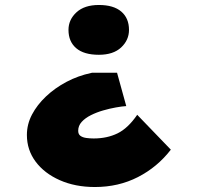

<svg xmlns="http://www.w3.org/2000/svg" viewBox="-20 -565 798 771"><path d="M450 -273 487 -139Q470 -138 445 -133.5Q420 -129 394 -121.5Q368 -114 345 -102.5Q322 -91 308 -75.5Q294 -60 294 -40Q294 -26 303 -19.5Q312 -13 326.5 -11Q341 -9 356 -9Q410 -9 452 -29.5Q494 -50 531 -104L666 36Q612 106 534 146Q456 186 361 186Q282 186 220 158.5Q158 131 123 84Q88 37 88 -23Q88 -66 108.5 -105Q129 -144 165 -178Q201 -212 247.5 -236.5Q294 -261 346 -272L350 -273ZM498 -445Q498 -404 466.5 -374.5Q435 -345 377 -345Q317 -345 286 -371.5Q255 -398 255 -445Q255 -486 287 -515.5Q319 -545 377 -545Q436 -545 467 -518.5Q498 -492 498 -445Z"/></svg>

Font: Lexend Mega Black
Style: Regular
Weight: 900
Version: Version 1.007